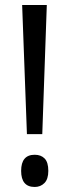

<svg xmlns="http://www.w3.org/2000/svg" viewBox="-20 -734 275 763"><path d="M148 -201H87L68 -714H166ZM64 -55Q64 -119 118 -119Q143 -119 157.5 -104Q172 -89 172 -55Q172 -22 156.5 -6.5Q141 9 118 9Q64 9 64 -55Z"/></svg>

Font: Noto Sans Hebrew ExtraCondensed
Style: Regular
Weight: 400
Width: 2
Designer: Monotype Design Team
Foundry: Monotype Imaging Inc.
Version: Version 2.004; ttfautohint (v1.8.4.7-5d5b)